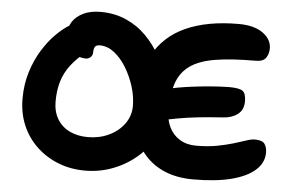

<svg xmlns="http://www.w3.org/2000/svg" viewBox="-51 -784 1319 868"><g transform="rotate(5 608.5 -350.5)"><path d="M363 10Q298 10 242 -12Q186 -34 143.5 -74Q101 -114 77.5 -169Q54 -224 54 -290Q54 -355 71.5 -411Q89 -467 116.5 -511.5Q144 -556 175.5 -587.5Q207 -619 234 -635.5Q261 -652 277 -652Q300 -652 312.5 -645.5Q325 -639 335 -626Q346 -612 349 -593Q352 -574 347 -556Q342 -538 327 -527Q282 -492 255 -456.5Q228 -421 216 -380.5Q204 -340 204 -290Q204 -244 224 -210.5Q244 -177 280 -159.5Q316 -142 363 -142Q415 -142 458.5 -162.5Q502 -183 528 -219Q554 -255 554 -300Q554 -343 540 -388Q526 -433 502 -472.5Q478 -512 447 -536Q416 -560 382 -560Q365 -560 359.5 -551Q354 -542 354 -528Q354 -512 344.5 -503.5Q335 -495 323 -495Q300 -495 278 -507Q256 -519 242.5 -542.5Q229 -566 229 -601Q229 -630 245.5 -655Q262 -680 294 -695.5Q326 -711 372 -711Q435 -711 487.5 -688Q540 -665 580 -624.5Q620 -584 648 -532Q676 -480 690 -420.5Q704 -361 704 -300Q704 -237 677 -180.5Q650 -124 602.5 -81.5Q555 -39 493.5 -14.5Q432 10 363 10ZM685 -246Q663 -241 650 -250.5Q637 -260 632 -279.5Q627 -299 627 -322Q627 -346 645 -364.5Q663 -383 692 -389Q719 -395 750 -400.5Q781 -406 816.5 -410.5Q852 -415 892.5 -418.5Q933 -422 979 -423Q1027 -423 1042 -411.5Q1057 -400 1057 -365Q1057 -326 1030.5 -306Q1004 -286 965 -284Q902 -280 852 -274.5Q802 -269 761 -261.5Q720 -254 685 -246ZM855 7Q781 7 726 -16Q671 -39 634.5 -80.5Q598 -122 580 -176.5Q562 -231 562 -293Q562 -440 612 -532Q662 -624 759.5 -667.5Q857 -711 998 -711Q1069 -711 1108.5 -682.5Q1148 -654 1148 -613Q1148 -588 1135.5 -570Q1123 -552 1089 -552Q979 -552 906.5 -540Q834 -528 792.5 -498.5Q751 -469 733.5 -419Q716 -369 716 -292Q716 -250 732.5 -217Q749 -184 780 -165Q811 -146 854 -146Q907 -146 949 -154Q991 -162 1022.5 -171.5Q1054 -181 1077.5 -189Q1101 -197 1117 -197Q1150 -197 1161 -182Q1172 -167 1172 -142Q1172 -97 1135.5 -63.5Q1099 -30 1028.5 -11.5Q958 7 855 7Z"/></g></svg>

Font: Shantell Sans
Style: Bold
Weight: 700
Designer: Stephen Nixon, Anya Danilova, Shantell Martin
Foundry: Arrow Type
Version: Version 1.011;[c5ecc13dd]